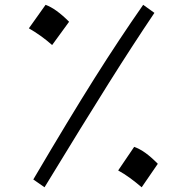

<svg xmlns="http://www.w3.org/2000/svg" viewBox="-20 -776 779 802"><path d="M119.1 -26.4Q195.8 -156.7 258.3 -260Q320.8 -363.3 374.5 -448.5Q428.2 -533.7 477.8 -608.4Q527.3 -683.1 578.1 -755.9L625 -722.2Q579.6 -654.8 533.7 -584.2Q487.8 -513.7 435.1 -429.9Q382.3 -346.2 316.7 -239.7Q251 -133.3 166 6.3ZM170.4 -755.9Q214.4 -739.7 268.6 -685.1L197.8 -587.9Q173.8 -608.9 149.9 -626Q126 -643.1 100.6 -657.7ZM540.5 -162.6Q563.5 -154.3 587.2 -137.5Q610.8 -120.6 639.2 -91.8L571.8 6.3Q546.9 -15.1 522.7 -32.7Q498.5 -50.3 473.6 -64Z"/></svg>

Font: Pinar DS4-Regular
Style: Regular
Weight: 400
Designer: Amin Abedi
Version: Version 2.000